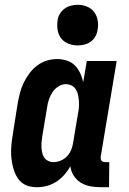

<svg xmlns="http://www.w3.org/2000/svg" viewBox="-20 -775 540 803"><path d="M135 8Q116 8 98.5 3Q81 -2 68 -14Q55 -26 47 -42Q39 -58 34.5 -75.5Q30 -93 28 -111Q26 -129 26.5 -148Q27 -167 29.5 -186Q32 -205 35 -223L54 -343Q58 -365 63.5 -386.5Q69 -408 79 -428.5Q89 -449 102.5 -467.5Q116 -486 135 -500.5Q154 -515 175.5 -521.5Q197 -528 219 -528Q240 -528 260 -521.5Q280 -515 293.5 -501Q307 -487 315.5 -469Q324 -451 328 -431L343 -520H468L401 -119Q401 -114 401.5 -110Q402 -106 404.5 -103Q407 -100 411.5 -98.5Q416 -97 420 -97H437L436 8H402Q379 8 357.5 4Q336 0 318 -11Q300 -22 288.5 -40Q277 -58 274 -80Q264 -61 249 -44Q234 -27 215.5 -15Q197 -3 176 2.5Q155 8 135 8ZM204 -97Q219 -97 234.5 -103.5Q250 -110 261 -122Q272 -134 278 -149Q284 -164 286 -179L306 -299Q309 -313 310 -326Q311 -339 310 -352Q309 -365 306.5 -377.5Q304 -390 297.5 -400.5Q291 -411 280 -417Q269 -423 255 -423Q239 -423 224 -413.5Q209 -404 199.5 -389.5Q190 -375 184.5 -358.5Q179 -342 177 -326L157 -206Q155 -194 154 -182.5Q153 -171 153.5 -159Q154 -147 156.5 -136Q159 -125 165 -116Q171 -107 181.5 -102Q192 -97 204 -97ZM305 -585Q285 -585 266 -592.5Q247 -600 235.5 -615Q224 -630 221 -650Q218 -670 221 -691Q223 -705 231 -718Q239 -731 251 -739.5Q263 -748 277 -751.5Q291 -755 305 -755Q325 -755 343.5 -747.5Q362 -740 373.5 -725Q385 -710 388.5 -690Q392 -670 388 -649Q386 -635 378.5 -622Q371 -609 359 -600.5Q347 -592 333 -588.5Q319 -585 305 -585Z"/></svg>

Font: Iosevka Curly Slab Extrabold
Style: Italic
Weight: 800
Italic angle: -9°
Monospace: yes
Designer: Belleve Invis
Foundry: Belleve Invis
Version: Version 22.1.2; ttfautohint (v1.8.4)